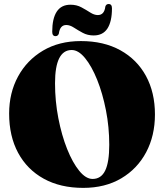

<svg xmlns="http://www.w3.org/2000/svg" viewBox="-20 -920 817 956"><path d="M382.5 -715.5Q496.5 -715.5 579.2 -669.8Q662 -624 706.8 -541.8Q751.5 -459.5 751.5 -350Q751.5 -244.5 707.8 -162Q664 -79.5 583.8 -32Q503.5 15.5 394.5 15.5Q280.5 15.5 197.8 -30.2Q115 -76 70.2 -159Q25.5 -242 25.5 -354.5Q25.5 -457.5 69.8 -539Q114 -620.5 194.2 -668Q274.5 -715.5 382.5 -715.5ZM524 -199Q524 -287 507.5 -371Q491 -455 463.8 -522.8Q436.5 -590.5 403.5 -630.8Q370.5 -671 337 -671Q254 -671 254 -505.5Q254 -416.5 270.5 -331.5Q287 -246.5 314.2 -178.2Q341.5 -110 374.5 -69.5Q407.5 -29 441 -29Q483.5 -29 503.8 -70.8Q524 -112.5 524 -199ZM446.5 -743.5Q416 -743.5 392 -756.5Q368 -769.5 348 -782.5Q328 -795.5 310 -795.5Q278.5 -795.5 273 -752.5Q268.5 -740 256.5 -740Q240 -740 240 -762Q240 -827.5 262.5 -862Q285 -896.5 331 -896.5Q361.5 -896.5 385.5 -883.5Q409.5 -870.5 429.2 -857.8Q449 -845 467 -845Q499.5 -845 504.5 -887.5Q508.5 -900 521 -900Q537.5 -900 537.5 -878.5Q537.5 -813 515 -778.2Q492.5 -743.5 446.5 -743.5Z"/></svg>

Font: Fraunces 72pt Black
Style: Regular
Weight: 900
Version: Version 1.000;[0bf87f6ff]